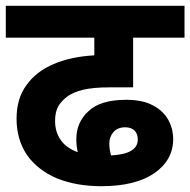

<svg xmlns="http://www.w3.org/2000/svg" viewBox="-20 -642 656 662"><path d="M329.1 0Q243.2 0 175.8 -27.3Q110.4 -55.2 73.2 -107.4Q37.1 -160.6 37.1 -232.9Q37.1 -302.2 71.3 -348.6Q104.5 -395.5 165.5 -421.4Q225.6 -446.8 305.2 -451.2V-512.2H0V-622.1H616.2V-512.2H439V-340.8H357.9Q301.3 -340.8 266.6 -332.5Q233.9 -324.2 215.8 -312Q194.3 -296.9 181.6 -276.9Q169.9 -256.8 169.9 -225.1Q169.9 -186.5 189.5 -159.2Q209 -131.3 248 -117.2Q243.2 -138.2 243.2 -162.1Q243.2 -220.7 285.2 -258.8Q326.2 -297.9 415 -297.9Q471.7 -297.9 506.8 -278.8Q543 -259.8 560.1 -229Q577.1 -197.8 577.1 -162.1Q577.1 -90.3 512.2 -44.9Q446.8 0 329.1 0ZM356.9 -147Q356.9 -127 362.8 -106Q411.1 -108.9 432.6 -122.6Q455.1 -136.2 455.1 -161.1Q455.1 -180.7 443.4 -192.4Q431.6 -203.1 412.1 -203.1Q384.8 -203.1 370.6 -186Q356.9 -169.4 356.9 -147Z"/></svg>

Font: Droid Sans Thai
Style: Bold
Weight: 700
Designer: Steve Matteson
Foundry: Ascender Corporation
Version: Version 1.00